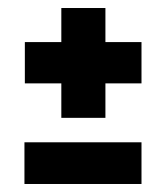

<svg xmlns="http://www.w3.org/2000/svg" viewBox="-20 -575 415 479"><path d="M133 -281V-555H243V-281ZM42 -367V-470H333V-367ZM41 -116V-220H333V-116Z"/></svg>

Font: Bricolage Grotesque 24pt Condensed
Style: Bold
Weight: 700
Width: 3
Designer: Mathieu Triay
Foundry: Atelier Triay
Version: Version 1.001;gftools[0.9.33.dev8+g029e19f]